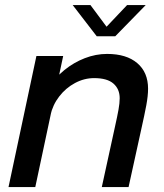

<svg xmlns="http://www.w3.org/2000/svg" viewBox="-20 -758 664 778"><path d="M392.5 0 446 -245Q455.5 -287.5 460.2 -313.8Q465 -340 465 -360Q465 -397 439.8 -419.2Q414.5 -441.5 361.5 -441.5Q321 -441.5 283.8 -421.5Q246.5 -401.5 220 -367.2Q193.5 -333 184 -289.5L139 -312.5Q149.5 -361 176.2 -402.2Q203 -443.5 241 -474.2Q279 -505 323.5 -522.2Q368 -539.5 414 -539.5Q492.5 -539.5 536.2 -502.2Q580 -465 580 -398.5Q580 -370 572.8 -331.2Q565.5 -292.5 552.5 -234.5L501 0ZM14.5 0 127.5 -531H236L123 0ZM274.5 -737.5H346.5L425 -632H395L495 -737.5H570.5L447 -611H372Z"/></svg>

Font: Epilogue Medium
Style: Italic
Weight: 500
Italic angle: -12°
Designer: Tyler Finck
Foundry: Etcetera Type Co
Version: Version 2.112